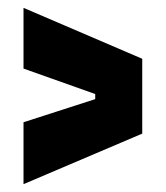

<svg xmlns="http://www.w3.org/2000/svg" viewBox="-20 -569 423 490"><path d="M40 -99V-257L223 -316V-329L40 -394V-549L343 -419V-228Z"/></svg>

Font: Bricolage Grotesque 24pt Condensed ExtraBold
Style: Regular
Weight: 800
Width: 3
Designer: Mathieu Triay
Foundry: Atelier Triay
Version: Version 1.001;gftools[0.9.33.dev8+g029e19f]